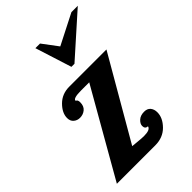

<svg xmlns="http://www.w3.org/2000/svg" viewBox="-221 -844 938 938"><g transform="rotate(-45 248.5 -375.0)"><path d="M323 -91Q304 -92 304 -112Q304 -127 319 -141Q334 -155 360 -155Q382 -155 393 -141.5Q404 -128 404 -107Q404 -69 370 -34.5Q336 0 282 0H17L272 -446H216Q161 -446 161 -430L166 -426Q172 -422 172 -408Q172 -382 156 -368.5Q140 -355 118 -355Q99 -355 85.5 -366.5Q72 -378 72 -399Q72 -434 105 -467Q138 -500 188 -500H445L200 -77Q203 -77 231.5 -74Q260 -71 276 -71Q319 -71 323 -91ZM204 -750H236L296 -670L453 -750H497L285 -561H264Z"/></g></svg>

Font: Lobster Two
Style: Bold Italic
Weight: 700
Designer: Pablo Impallari
Foundry: Pablo Impallari. www.impallari.com
Version: Version 2.000